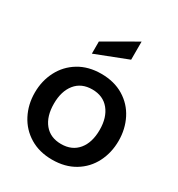

<svg xmlns="http://www.w3.org/2000/svg" viewBox="-181 -873 925 1000"><g transform="rotate(30 281.5 -373.0)"><path d="M29 -248Q29 -319 59.5 -378Q90 -437 147 -471.5Q204 -506 281 -506Q359 -506 416 -471.5Q473 -437 503 -378Q533 -319 533 -248Q533 -177 503 -118Q473 -59 416 -24.5Q359 10 281 10Q204 10 147 -24.5Q90 -59 59.5 -118Q29 -177 29 -248ZM419 -248Q419 -323 382.5 -367.5Q346 -412 281 -412Q216 -412 180 -367.5Q144 -323 144 -248Q144 -172 180 -128Q216 -84 281 -84Q346 -84 382.5 -128Q419 -172 419 -248ZM185 -645 378 -756V-647L185 -572Z"/></g></svg>

Font: Cabin SemiBold
Style: Regular
Weight: 600
Designer: Pablo Impallari
Foundry: Pablo Impallari. http://www.impallari.com Igino Marini. http://www.ikern.com
Version: Version 2.001